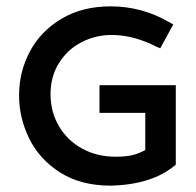

<svg xmlns="http://www.w3.org/2000/svg" viewBox="-20 -575 618 604"><path d="M293 -307V-220H437V-103Q417 -92 396.5 -87Q376 -82 344 -82Q285 -82 238.5 -107.5Q192 -133 165.5 -178Q139 -223 139 -279Q139 -335 166 -377.5Q193 -420 237 -442.5Q281 -465 331 -465Q369 -465 405.5 -454.5Q442 -444 470 -429L484 -423L525 -498L511 -506Q426 -555 328 -555Q239 -555 173.5 -516Q108 -477 74 -413Q40 -349 40 -275Q40 -204 72 -139Q104 -74 169 -32.5Q234 9 328 9Q460 6 533 -57V-307Z"/></svg>

Font: Cambay Devanagari
Style: Regular
Weight: 700
Designer: Pooja Saxena
Foundry: Pooja Saxena
Version: Version 1.095;PS 001.095;hotconv 1.0.70;makeotf.lib2.5.58329